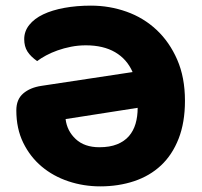

<svg xmlns="http://www.w3.org/2000/svg" viewBox="-20 -646 716 682"><path d="M38 -254Q38 -293 62.5 -314Q87 -335 127 -341L451 -390Q431 -436 389 -460.5Q347 -485 285 -485Q258 -485 232.5 -480Q207 -475 184.5 -467Q162 -459 143.5 -449Q125 -439 112 -429Q89 -445 77.5 -463Q66 -481 66 -507Q66 -535 84 -557.5Q102 -580 133.5 -595Q165 -610 208.5 -618Q252 -626 303 -626Q369 -626 429.5 -604.5Q490 -583 536 -540Q582 -497 609.5 -434Q637 -371 637 -288Q637 -211 614.5 -153.5Q592 -96 552 -58.5Q512 -21 456.5 -2.5Q401 16 336 16Q277 16 223 -2Q169 -20 128 -54.5Q87 -89 62.5 -139Q38 -189 38 -254ZM333 -123Q370 -123 396 -133.5Q422 -144 438 -162.5Q454 -181 461.5 -206.5Q469 -232 469 -263L213 -223Q218 -181 249 -152Q280 -123 333 -123Z"/></svg>

Font: Baloo Bhaina
Style: Regular
Weight: 400
Designer: Manish Minz, Shuchita Grover and Ek Type
Foundry: Ek Type
Version: Version 1.443;PS 1.000;hotconv 16.6.51;makeotf.lib2.5.65220;